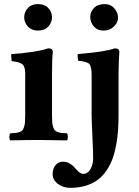

<svg xmlns="http://www.w3.org/2000/svg" viewBox="-20 -678 674 930"><path d="M231.9 -321.8V-122.1Q231.9 -100.6 232.9 -86.9Q233.9 -73.2 237.5 -62.7Q241.2 -52.2 245.1 -47.1Q249 -42 258.5 -38.6Q268.1 -35.2 277.3 -34.2Q286.6 -33.2 304.2 -32.2Q308.6 -27.8 308.6 -15.1Q308.6 -2.4 304.2 2Q281.7 1.5 235.6 1Q189.5 0.5 167 0Q113.8 0 29.8 2Q25.4 -2.4 25.4 -15.1Q25.4 -27.8 29.8 -32.2Q47.4 -33.2 56.6 -34.2Q65.9 -35.2 75.4 -38.6Q85 -42 88.9 -47.1Q92.8 -52.2 96.4 -62.7Q100.1 -73.2 101.1 -86.9Q102.1 -100.6 102.1 -122.1V-321.8Q102.1 -354.5 89.1 -366.2Q76.2 -377.9 37.1 -381.8Q35.6 -386.7 34.7 -398.9Q33.7 -411.1 35.2 -416Q83.5 -418.5 137.2 -426.8Q190.9 -435.1 212.9 -443.8Q235.8 -443.8 235.8 -426.8Q231.9 -392.1 231.9 -321.8ZM97.2 -594.2Q97.2 -620.1 115 -639.2Q132.8 -658.2 164.1 -658.2Q195.8 -658.2 213.9 -639.2Q231.9 -620.1 231.9 -594.2Q231.9 -568.8 213.9 -549.3Q195.8 -529.8 164.1 -529.8Q133.3 -529.8 115.2 -549.3Q97.2 -568.8 97.2 -594.2ZM423.8 -122.1V-314Q423.8 -356.4 412.4 -368.2Q400.9 -379.9 358.9 -383.8Q357.4 -388.7 356.4 -399.9Q355.5 -411.1 356.9 -416Q494.6 -427.7 535.2 -443.8Q558.1 -443.8 558.1 -426.8Q558.1 -425.8 557.1 -409.2Q556.2 -392.6 555.2 -367.7Q554.2 -342.8 554.2 -320.8V-122.1Q554.2 -83 552 -49.3Q549.8 -15.6 543.2 21.5Q536.6 58.6 526.1 88.1Q515.6 117.7 497.6 145.3Q479.5 172.9 455.6 191.4Q431.6 210 397.2 220.9Q362.8 231.9 320.8 231.9Q285.2 231.9 260 212.4Q234.9 192.9 234.9 165Q234.9 138.7 249.3 121.8Q263.7 105 285.2 105Q303.2 105 318.4 114.3Q333.5 123.5 342.3 134.5Q351.1 145.5 362.1 154.8Q373 164.1 383.8 164.1Q404.8 164.1 418 141.6Q431.2 119.1 431.2 91.8Q431.2 57.6 427.5 -18.6Q423.8 -94.7 423.8 -122.1ZM417 -596.2Q417 -620.6 435.3 -639.4Q453.6 -658.2 486.8 -658.2Q516.1 -658.2 533.9 -637.5Q551.8 -616.7 551.8 -591.8Q551.8 -569.8 532 -549.8Q512.2 -529.8 481 -529.8Q452.1 -529.8 434.6 -549.8Q417 -569.8 417 -596.2Z"/></svg>

Font: Common Serif
Style: Bold
Weight: 700
Designer: Philipp H. Poll, Khaled Hosny
Foundry: Stefan Peev, Context Ltd.
Version: Version 1.026